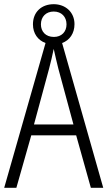

<svg xmlns="http://www.w3.org/2000/svg" viewBox="-20 -961 512 915"><path d="M413 -66H472L276 -756C312 -769 335 -802 335 -846C335 -903 292 -941 236 -941C178 -941 137 -904 137 -845C137 -801 161 -769 197 -756L0 -66H58L129 -316H343ZM237 -785C197 -785 175 -811 175 -845C175 -881 199 -906 236 -906C273 -906 297 -881 297 -845C297 -809 273 -785 237 -785ZM258 -634 330 -368H142L214 -634C222 -666 230 -697 236 -728C242 -698 251 -664 258 -634Z"/></svg>

Font: Noto Sans Malayalam UI Condensed Light
Style: Regular
Weight: 300
Width: 3
Designer: Jelle Bosma - Monotype Design Team
Foundry: Monotype Imaging Inc.
Version: Version 2.104